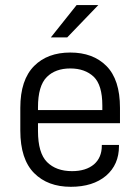

<svg xmlns="http://www.w3.org/2000/svg" viewBox="-20 -717 543 743"><path d="M127 -240.2V-210Q127 -125 162.1 -89.8Q197.3 -54.7 258.8 -54.7Q312.5 -54.7 343.8 -81.1Q374 -107.4 374 -153.3V-156.2H440.4V-151.4Q440.4 -80.1 390.6 -37.1Q339.8 5.9 253.9 5.9Q165 5.9 112.3 -46.9Q58.6 -100.6 58.6 -211.9V-299.8Q58.6 -408.2 112.3 -461.9Q164.1 -513.7 252 -513.7Q339.8 -513.7 391.6 -461.9Q444.3 -409.2 444.3 -299.8V-240.2ZM161.1 -418.9Q127 -384.8 127 -301.8V-291H376V-308.6Q376 -387.7 342.8 -419.9Q308.6 -452.1 252 -452.1Q194.3 -452.1 161.1 -418.9ZM276.4 -697.3H360.4L240.2 -572.3H176.8Z"/></svg>

Font: Altinn-DIN
Style: Regular
Weight: 400
Designer: Charles Nix
Foundry: Altinn
Version: Version 2.00